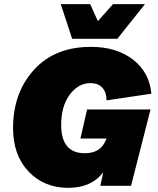

<svg xmlns="http://www.w3.org/2000/svg" viewBox="-20 -896 761 926"><path d="M546 -709H328L273 -876H415L452 -794L525 -876H679ZM368 -228 400 -368H706L612 0H464L478 -65Q421 10 309 10Q193 10 118 -68.5Q43 -147 43 -278Q43 -448 143.5 -559Q244 -670 419 -670Q542 -670 621.5 -608.5Q701 -547 710 -444L494 -412Q494 -449 474.5 -472Q455 -495 416 -495Q357 -495 316 -439Q275 -383 275 -294Q275 -157 389 -157Q460 -157 486 -211L494 -228Z"/></svg>

Font: Elaine Sans Black
Style: Italic
Weight: 900
Italic angle: -13°
Designer: Wei Huang
Foundry: Wei Huang
Version: Version 2.001;December 24, 2019;FontCreator 12.0.0.2547 64-b